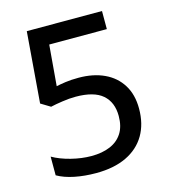

<svg xmlns="http://www.w3.org/2000/svg" viewBox="-108 -800 789 896"><g transform="rotate(-15 286.0 -352.0)"><path d="M281.2 -441.4Q352.1 -441.4 405 -416.7Q458 -392.1 487.5 -344.7Q517.1 -297.4 517.1 -229.5Q517.1 -155.3 485.4 -101.6Q453.6 -47.9 393.1 -19Q332.5 9.8 246.6 9.8Q190.9 9.8 142.6 0Q94.2 -9.8 60.5 -29.3V-119.6Q96.7 -98.6 147.7 -85.7Q198.7 -72.8 246.1 -72.8Q297.9 -72.8 336.2 -88.9Q374.5 -105 395.5 -137.7Q416.5 -170.4 416.5 -220.7Q416.5 -287.1 375 -323.2Q333.5 -359.4 244.6 -359.4Q214.8 -359.4 180.2 -354.2Q145.5 -349.1 123 -343.8L77.1 -371.6L104.5 -713.9H467.8V-626.5H189.5L172.9 -429.7Q190.9 -433.6 217.8 -437.5Q244.6 -441.4 281.2 -441.4Z"/></g></svg>

Font: Open Sans Medium
Style: Regular
Weight: 500
Designer: Monotype Design Team
Foundry: Monotype Imaging Inc.
Version: Version 3.000